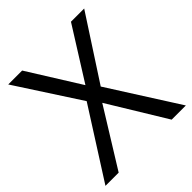

<svg xmlns="http://www.w3.org/2000/svg" viewBox="-195 -845 976 976"><g transform="rotate(-45 293.0 -357.0)"><path d="M582 0 344 -374 565 -714H470L294 -434L119 -714H19L241 -372L4 0H99L291 -310L480 0Z"/></g></svg>

Font: Noto Sans Inscriptional Parthian
Style: Regular
Weight: 400
Designer: Monotype Design Team
Foundry: Monotype Imaging Inc.
Version: Version 2.003